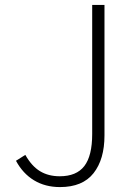

<svg xmlns="http://www.w3.org/2000/svg" viewBox="-20 -748 550 781"><path d="M45 -94 83 -118Q109 -72 143 -51.5Q177 -31 223 -31Q291 -31 323 -72.5Q355 -114 355 -203V-728H405V-197Q405 -100 360.5 -43.5Q316 13 224 13Q164 13 118.5 -14.5Q73 -42 45 -94Z"/></svg>

Font: Merged Yaku Han JP ExtraLight
Style: Regular
Weight: 250
Designer: Ryoko NISHIZUKA 西塚涼子 (kana, bopomofo & ideographs); Paul D. Hunt (Latin, Greek & Cyrillic); Sandoll Communications 산돌커뮤니
Foundry: Adobe
Version: Version 2.004